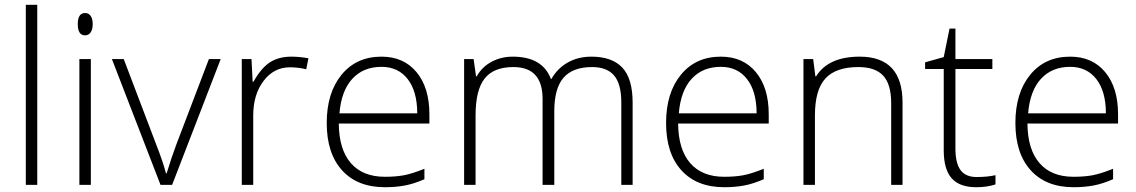

<svg xmlns="http://www.w3.org/2000/svg" viewBox="-20 -780 4794 810"><path d="M137.2 0H88.9V-759.8H137.2Z M363.3 0H314.9V-530.8H363.3ZM308.1 -678.2Q308.1 -725.1 338.9 -725.1Q354 -725.1 362.5 -712.9Q371.1 -700.7 371.1 -678.2Q371.1 -656.2 362.5 -643.6Q354 -630.9 338.9 -630.9Q308.1 -630.9 308.1 -678.2Z M657.2 0 452.1 -530.8H502L639.2 -169.9Q666.5 -100.6 680.2 -48.8H683.1Q703.1 -115.2 724.1 -170.9L861.3 -530.8H911.1L706.1 0Z M1209 -541Q1242.7 -541 1281.2 -534.2L1272 -487.8Q1238.8 -496.1 1203.1 -496.1Q1135.3 -496.1 1091.8 -438.5Q1048.3 -380.9 1048.3 -293V0H1000V-530.8H1041L1045.9 -435.1H1049.3Q1082 -493.7 1119.1 -517.3Q1156.2 -541 1209 -541Z M1603.5 9.8Q1487.8 9.8 1423.1 -61.5Q1358.4 -132.8 1358.4 -261.2Q1358.4 -388.2 1420.9 -464.6Q1483.4 -541 1589.4 -541Q1683.1 -541 1737.3 -475.6Q1791.5 -410.2 1791.5 -297.9V-258.8H1409.2Q1410.2 -149.4 1460.2 -91.8Q1510.3 -34.2 1603.5 -34.2Q1648.9 -34.2 1683.3 -40.5Q1717.8 -46.9 1770.5 -67.9V-23.9Q1725.6 -4.4 1687.5 2.7Q1649.4 9.8 1603.5 9.8ZM1589.4 -498Q1512.7 -498 1466.3 -447.5Q1419.9 -397 1412.1 -301.8H1740.2Q1740.2 -394 1700.2 -446Q1660.2 -498 1589.4 -498Z M2601.1 0V-348.1Q2601.1 -425.8 2570.8 -461.4Q2540.5 -497.1 2478 -497.1Q2396.5 -497.1 2357.4 -452.1Q2318.4 -407.2 2318.4 -311V0H2269V-362.8Q2269 -497.1 2146 -497.1Q2062.5 -497.1 2024.4 -448.5Q1986.3 -399.9 1986.3 -293V0H1938V-530.8H1978L1988.3 -458H1991.2Q2013.2 -497.6 2053.7 -519.3Q2094.2 -541 2143.1 -541Q2268.6 -541 2304.2 -446.8H2306.2Q2332 -492.2 2375.7 -516.6Q2419.4 -541 2475.1 -541Q2562 -541 2605.5 -494.6Q2648.9 -448.2 2648.9 -347.2V0Z M3035.2 9.8Q2919.4 9.8 2854.7 -61.5Q2790 -132.8 2790 -261.2Q2790 -388.2 2852.5 -464.6Q2915 -541 3021 -541Q3114.7 -541 3168.9 -475.6Q3223.1 -410.2 3223.1 -297.9V-258.8H2840.8Q2841.8 -149.4 2891.8 -91.8Q2941.9 -34.2 3035.2 -34.2Q3080.6 -34.2 3115 -40.5Q3149.4 -46.9 3202.1 -67.9V-23.9Q3157.2 -4.4 3119.1 2.7Q3081.1 9.8 3035.2 9.8ZM3021 -498Q2944.3 -498 2897.9 -447.5Q2851.6 -397 2843.8 -301.8H3171.9Q3171.9 -394 3131.8 -446Q3091.8 -498 3021 -498Z M3739.7 0V-344.2Q3739.7 -424.3 3706.1 -460.7Q3672.4 -497.1 3601.6 -497.1Q3506.3 -497.1 3462.2 -449Q3418 -400.9 3418 -293V0H3369.6V-530.8H3410.6L3419.9 -458H3422.9Q3474.6 -541 3606.9 -541Q3787.6 -541 3787.6 -347.2V0Z M4099.6 -33.2Q4145.5 -33.2 4179.7 -41V-2Q4144.5 9.8 4098.6 9.8Q4028.3 9.8 3994.9 -27.8Q3961.4 -65.4 3961.4 -146V-488.8H3882.8V-517.1L3961.4 -539.1L3985.8 -659.2H4010.7V-530.8H4166.5V-488.8H4010.7V-152.8Q4010.7 -91.8 4032.2 -62.5Q4053.7 -33.2 4099.6 -33.2Z M4508.8 9.8Q4393.1 9.8 4328.4 -61.5Q4263.7 -132.8 4263.7 -261.2Q4263.7 -388.2 4326.2 -464.6Q4388.7 -541 4494.6 -541Q4588.4 -541 4642.6 -475.6Q4696.8 -410.2 4696.8 -297.9V-258.8H4314.5Q4315.4 -149.4 4365.5 -91.8Q4415.5 -34.2 4508.8 -34.2Q4554.2 -34.2 4588.6 -40.5Q4623 -46.9 4675.8 -67.9V-23.9Q4630.9 -4.4 4592.8 2.7Q4554.7 9.8 4508.8 9.8ZM4494.6 -498Q4418 -498 4371.6 -447.5Q4325.2 -397 4317.4 -301.8H4645.5Q4645.5 -394 4605.5 -446Q4565.4 -498 4494.6 -498Z"/></svg>

Font: CAA NEO Sans Light
Style: Regular
Weight: 300
Version: Version 1.10